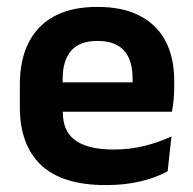

<svg xmlns="http://www.w3.org/2000/svg" viewBox="-20 -524 559 556"><path d="M286.5 12Q160.5 12 99 -46Q37.5 -104 37.5 -214V-278Q37.5 -387 95 -445.5Q152.5 -504 262 -504Q336 -504 385.5 -478Q435 -452 459.8 -404.2Q484.5 -356.5 484.5 -290V-272.5Q484.5 -254.5 482.8 -235.8Q481 -217 478 -200.5H362Q363.5 -228 363.8 -252.8Q364 -277.5 364 -297.5Q364 -332 353 -356.2Q342 -380.5 319.5 -393Q297 -405.5 262 -405.5Q210.5 -405.5 186 -377Q161.5 -348.5 161.5 -296V-250.5L162 -236V-197.5Q162 -174.5 169.2 -155Q176.5 -135.5 193.5 -121.2Q210.5 -107 238.8 -99Q267 -91 309.5 -91Q355.5 -91 397.2 -101.2Q439 -111.5 476.5 -129L465.5 -28Q432 -9.5 386.8 1.2Q341.5 12 286.5 12ZM105.5 -200.5V-285.5H452V-200.5Z"/></svg>

Font: Anek Odia SemiBold
Style: Regular
Weight: 600
Version: Version 1.003